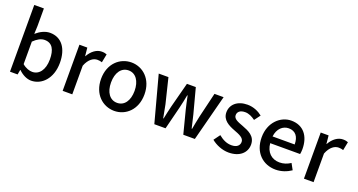

<svg xmlns="http://www.w3.org/2000/svg" viewBox="-46 -1469 4014 2155"><g transform="rotate(20 1961.0 -391.5)"><path d="M343 14C467 14 580 -95 580 -284C580 -454 501 -564 362 -564C304 -564 246 -534 198 -492L202 -586V-797H87V0H178L188 -57H192C238 -12 293 14 343 14ZM321 -83C288 -83 244 -96 202 -132V-401C247 -445 289 -468 332 -468C424 -468 461 -397 461 -282C461 -154 401 -83 321 -83Z M716 0H831V-342C865 -430 919 -461 964 -461C987 -461 1000 -458 1020 -452L1040 -553C1023 -560 1006 -564 979 -564C919 -564 861 -522 822 -452H820L810 -551H716Z M1335 14C1471 14 1593 -92 1593 -275C1593 -458 1471 -564 1335 -564C1198 -564 1075 -458 1075 -275C1075 -92 1198 14 1335 14ZM1335 -82C1248 -82 1194 -158 1194 -275C1194 -391 1248 -469 1335 -469C1421 -469 1475 -391 1475 -275C1475 -158 1421 -82 1335 -82Z M1811 0H1945L2013 -271C2026 -323 2036 -374 2047 -431H2052C2064 -374 2074 -324 2087 -272L2157 0H2295L2438 -551H2329L2258 -253C2246 -199 2237 -149 2227 -96H2222C2209 -149 2198 -199 2185 -253L2106 -551H2000L1922 -253C1909 -200 1898 -149 1887 -96H1882C1872 -149 1863 -199 1852 -253L1779 -551H1663Z M2701 14C2837 14 2910 -62 2910 -155C2910 -258 2825 -292 2749 -321C2688 -344 2634 -362 2634 -408C2634 -446 2662 -476 2724 -476C2768 -476 2807 -456 2846 -428L2899 -499C2856 -534 2794 -564 2721 -564C2599 -564 2525 -495 2525 -403C2525 -310 2606 -271 2679 -243C2739 -220 2800 -198 2800 -148C2800 -106 2769 -74 2704 -74C2645 -74 2597 -99 2549 -138L2494 -63C2547 -19 2625 14 2701 14Z M3262 14C3333 14 3397 -11 3447 -45L3407 -118C3367 -92 3325 -77 3276 -77C3181 -77 3115 -140 3106 -245H3463C3466 -259 3469 -281 3469 -304C3469 -459 3390 -564 3244 -564C3116 -564 2993 -454 2993 -275C2993 -93 3111 14 3262 14ZM3105 -325C3116 -421 3177 -473 3246 -473C3326 -473 3369 -419 3369 -325Z M3598 0H3713V-342C3747 -430 3801 -461 3846 -461C3869 -461 3882 -458 3902 -452L3922 -553C3905 -560 3888 -564 3861 -564C3801 -564 3743 -522 3704 -452H3702L3692 -551H3598Z"/></g></svg>

Font: Noto Sans CJK HK Medium
Style: Regular
Weight: 500
Designer: Ryoko NISHIZUKA 西塚涼子 (kana, bopomofo & ideographs); Paul D. Hunt (Latin, Greek & Cyrillic); Sandoll Communications 산돌커뮤니
Foundry: Adobe
Version: Version 2.004;hotconv 1.0.118;makeotfexe 2.5.65603